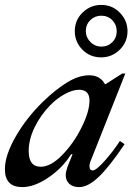

<svg xmlns="http://www.w3.org/2000/svg" viewBox="-32 -755 558 783"><path d="M-12 -65Q-12 -122 32.5 -199Q77 -276 144 -341Q197 -392 243.5 -420Q290 -448 332 -448Q376 -448 396 -412H399L466 -455H479L339 -102Q333 -89 333 -77Q333 -60 346 -60Q360 -60 394 -98Q428 -136 457 -180L476 -167Q415 -76 371 -34Q327 8 291 8Q265 8 250.5 -5.5Q236 -19 236 -41Q236 -53 243 -74L264 -126H258Q223 -70 165.5 -31Q108 8 59 8Q-12 8 -12 -65ZM333 -345Q333 -389 290 -389Q265 -389 232.5 -371.5Q200 -354 172 -325Q133 -285 109 -235.5Q85 -186 85 -139Q85 -75 134 -75Q175 -75 221.5 -122.5Q268 -170 300.5 -235Q333 -300 333 -345ZM273 -628Q273 -673 305 -704Q337 -735 381 -735Q426 -735 457 -703Q488 -671 488 -628Q488 -583 456 -552Q424 -521 381 -521Q335 -521 304 -552.5Q273 -584 273 -628ZM444 -628Q444 -654 426 -672.5Q408 -691 381 -691Q355 -691 336.5 -673Q318 -655 318 -628Q318 -603 336.5 -584Q355 -565 382 -565Q408 -565 426 -583Q444 -601 444 -628Z"/></svg>

Font: Ibarra Real Nova SemiBold
Style: Italic
Weight: 600
Italic angle: -22°
Designer: Jose Maria Ribagorda & Octavio Pardo
Foundry: Octavio Pardo
Version: Version 1.014